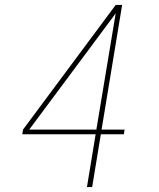

<svg xmlns="http://www.w3.org/2000/svg" viewBox="-20 -755 640 775"><path d="M331 0 366 -213H70L73 -232L447 -735H473L390 -232H483L480 -213H387L352 0ZM98 -232H369L447 -701Z"/></svg>

Font: Iosevka Aile Thin
Style: Italic
Weight: 100
Italic angle: -9°
Designer: Belleve Invis
Foundry: Belleve Invis
Version: Version 31.1.0; ttfautohint (v1.8.4)